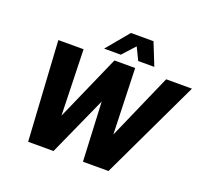

<svg xmlns="http://www.w3.org/2000/svg" viewBox="-150 -1104 1385 1287"><g transform="rotate(20 542.0 -460.5)"><path d="M439 -761H558L639 -850L682 -761H797L733 -921H572ZM174 0H355L545 -422L565 0H747L1084 -710H900L694 -241L679 -710H531L324 -241L311 -710H131Z"/></g></svg>

Font: Geist ExtraBold
Style: Italic
Weight: 800
Italic angle: -12°
Designer: Basement.studio, Andrés Briganti, Mateo Zaragoza
Foundry: Basement.studio, Vercel, Andrés Briganti, Guido Ferreyra, Mateo Zaragoza
Version: Version 1.500